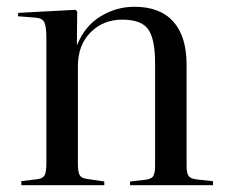

<svg xmlns="http://www.w3.org/2000/svg" viewBox="-20 -547 674 567"><path d="M43 0V-12L91 -18Q107 -20 112 -30Q117 -40 117 -66V-433Q117 -468 111 -481Q105 -494 83 -495L33 -499L34 -509L203 -518L208 -513L207 -415H208Q231 -471 277.5 -499Q324 -527 377 -527Q453 -527 492 -483Q531 -439 531 -356V-58Q531 -36 537 -27.5Q543 -19 562 -17L609 -12V0H364V-11L408 -16Q427 -18 432.5 -27Q438 -36 438 -58V-360Q438 -431 418 -460Q398 -489 341 -489Q285 -489 247.5 -451.5Q210 -414 210 -351V-62Q210 -40 215 -30.5Q220 -21 235 -19L288 -11V0Z"/></svg>

Font: Literata 72pt
Style: Regular
Weight: 400
Designer: Latin by Veronika Burian and Jose Scaglione. Greek by Irene Vlachou. Cyrillic by Vera Evstafieva.
Foundry: TypeTogether
Version: Version 3.002